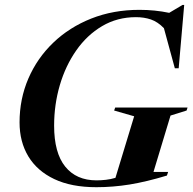

<svg xmlns="http://www.w3.org/2000/svg" viewBox="-20 -768 803 800"><path d="M382 -16.5Q401.5 -16.5 421.2 -18.8Q441 -21 461 -27L539 -283.5L455.5 -307.5L460 -320H761.5L757.5 -307.5L690.5 -286.5L619.5 -51.5H680.5L675.5 -36.5Q589.5 -10.5 520 0.8Q450.5 12 381.5 12Q277.5 12 206.2 -21.8Q135 -55.5 98.2 -116.2Q61.5 -177 61.5 -258Q61.5 -355.5 98.2 -440.8Q135 -526 202 -590.2Q269 -654.5 360.5 -690.8Q452 -727 561 -727Q625.5 -727 685 -714.5L740.5 -747.5H747.5L724.5 -483.5H708.5L663 -650.5Q637.5 -677 609 -686.8Q580.5 -696.5 546.5 -696.5Q468.5 -696.5 405.5 -659.2Q342.5 -622 297.8 -558Q253 -494 229.2 -413Q205.5 -332 205.5 -244.5Q205.5 -131 251.8 -73.8Q298 -16.5 382 -16.5Z"/></svg>

Font: Newsreader Display SemiBold
Style: Italic
Weight: 600
Italic angle: -17°
Designer: Hugues Gentile
Foundry: Production Type
Version: Version 1.001